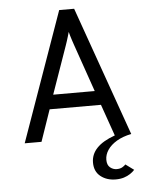

<svg xmlns="http://www.w3.org/2000/svg" viewBox="-61 -749 801 1036"><g transform="rotate(-5 339.5 -231.5)"><path d="M524 237Q475.5 237 442.2 210.8Q409 184.5 409 136Q409 91.5 440.8 57.8Q472.5 24 539 0L479 -171H201L142 0H51L299 -700H380L628 0Q581 9.5 548.5 29Q516 48.5 499 74Q482 99.5 482 127Q482 155.5 498 168.8Q514 182 534 182Q552 182 563.8 175.2Q575.5 168.5 582 161L627 194Q617 205 602.5 214.8Q588 224.5 568.5 230.8Q549 237 524 237ZM227 -248H452L362 -507Q358.5 -517 354.2 -530.2Q350 -543.5 346 -556.2Q342 -569 340 -578Q337.5 -569 333.8 -556.2Q330 -543.5 325.8 -530.2Q321.5 -517 318 -507Z"/></g></svg>

Font: Undotted
Style: Regular
Weight: 400
Designer: Delve Withrington, Dave Bailey, Thomas Jockin
Foundry: Delve Fonts LLC
Version: Version 4.000